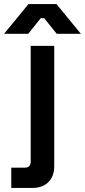

<svg xmlns="http://www.w3.org/2000/svg" viewBox="-75 -718 415 938"><path d="M-20 200V101H47Q75 101 75 71V-494H190V94Q190 143 161.5 171.5Q133 200 85 200ZM-55 -553 64 -698H201L320 -553H202L141 -629H124L63 -553Z"/></svg>

Font: Space Grotesk Light SemiBold
Style: Regular
Weight: 600
Version: Version 2.000